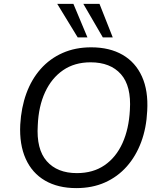

<svg xmlns="http://www.w3.org/2000/svg" viewBox="-20 -957 826 986"><path d="M372 9Q278 9 211.5 -29.5Q145 -68 112 -141.5Q79 -215 84 -317Q89 -405 115.5 -477.5Q142 -550 189 -603Q236 -656 301.5 -685Q367 -714 448 -714Q543 -714 609.5 -675.5Q676 -637 709 -564Q742 -491 736 -388Q732 -300 705 -227.5Q678 -155 631 -102Q584 -49 519 -20Q454 9 372 9ZM375 -68Q458 -68 517 -108.5Q576 -149 609 -222Q642 -295 647 -392Q655 -515 601 -576Q547 -637 445 -637Q363 -637 304 -596.5Q245 -556 211.5 -483.5Q178 -411 174 -314Q166 -191 220 -129.5Q274 -68 375 -68ZM508 -765 408 -937H491L559 -765ZM379 -765 274 -937H357L429 -765Z"/></svg>

Font: Nunito Sans 10pt
Style: Italic
Weight: 400
Italic angle: -9°
Designer: Vernon Adams
Foundry: Vernon Adams
Version: Version 3.101;gftools[0.9.27]